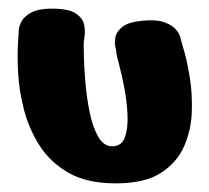

<svg xmlns="http://www.w3.org/2000/svg" viewBox="-20 -425 485 445"><path d="M23 -346Q23 -346 23.5 -355Q24 -364 30 -375.5Q36 -387 52.5 -396Q69 -405 100 -405Q138 -405 154.5 -394.5Q171 -384 174.5 -369.5Q178 -355 176 -341.5Q174 -328 174 -323Q174 -319 174.5 -293.5Q175 -268 178 -233Q181 -198 188 -164Q195 -130 208 -107.5Q221 -85 242 -86Q263 -87 270 -108Q277 -129 275.5 -160Q274 -191 268 -222Q262 -253 256 -275.5Q250 -298 250 -301Q250 -305 247.5 -315.5Q245 -326 247.5 -339Q250 -352 264 -363Q278 -374 310 -377Q342 -380 360.5 -373.5Q379 -367 387.5 -357Q396 -347 398 -338.5Q400 -330 400 -330Q400 -330 407 -306Q414 -282 420 -244.5Q426 -207 424.5 -165Q423 -123 406.5 -85.5Q390 -48 352.5 -24Q315 0 248 0Q181 0 138 -25Q95 -50 70.5 -89.5Q46 -129 35 -173Q24 -217 22 -256.5Q20 -296 21.5 -321Q23 -346 23 -346Z"/></svg>

Font: Nerko One
Style: Regular
Weight: 400
Designer: Nermin Kahrimanovic
Foundry: Nermin Kahrimanovic
Version: Version 1.101